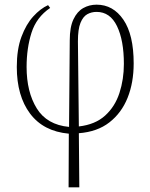

<svg xmlns="http://www.w3.org/2000/svg" viewBox="-20 -563 645 823"><path d="M274 240 275 10Q166 0 109 -76Q52 -152 52 -276Q52 -352 72 -405.5Q92 -459 122.5 -492.5Q153 -526 186 -541L195 -529Q136 -489 115 -422.5Q94 -356 94 -276Q94 -169 137.5 -98.5Q181 -28 276 -19L279 -390Q279 -447 295 -480.5Q311 -514 337 -528.5Q363 -543 394 -543Q465 -543 509 -478.5Q553 -414 553 -291Q553 -209 527 -144Q501 -79 449 -38.5Q397 2 318 8L320 240ZM314 -386 318 -21Q388 -29 430.5 -67.5Q473 -106 492 -164.5Q511 -223 511 -289Q511 -390 481.5 -451Q452 -512 394 -512Q372 -512 354 -502Q336 -492 325 -465Q314 -438 314 -386Z"/></svg>

Font: Noto Serif SemiCondensed ExtraLight
Style: Regular
Weight: 200
Width: 4
Designer: Monotype Design Team
Foundry: Monotype Imaging Inc.
Version: Version 2.014